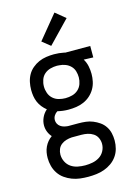

<svg xmlns="http://www.w3.org/2000/svg" viewBox="-144 -837 788 1133"><g transform="rotate(-15 250.0 -271.0)"><path d="M250 223Q225 223 200 220Q175 217 151.5 208Q128 199 107.5 184.5Q87 170 73 149Q59 128 52.5 103.5Q46 79 46 54Q46 37 49 20Q52 3 59.5 -13Q67 -29 78 -42Q89 -55 103 -65Q90 -79 82.5 -98Q75 -117 75 -137Q75 -162 86 -185.5Q97 -209 116 -225Q101 -237 89 -252Q77 -267 69.5 -284.5Q62 -302 59 -321Q56 -340 56 -359Q56 -383 61 -406.5Q66 -430 77.5 -450.5Q89 -471 107.5 -486.5Q126 -502 147.5 -511.5Q169 -521 193 -524.5Q217 -528 240 -528Q255 -528 270.5 -526.5Q286 -525 300 -522L308 -520H460V-450L402 -452Q415 -431 420 -407Q425 -383 425 -359Q425 -336 420 -312.5Q415 -289 403 -268.5Q391 -248 373 -232Q355 -216 333 -206.5Q311 -197 287.5 -193.5Q264 -190 240 -190Q223 -190 206.5 -192Q190 -194 173 -198Q161 -191 153 -178.5Q145 -166 145 -151Q145 -139 150.5 -128.5Q156 -118 166 -111Q176 -104 187.5 -101Q199 -98 211 -97H274Q297 -97 319 -94.5Q341 -92 362 -83.5Q383 -75 401.5 -62Q420 -49 432.5 -30Q445 -11 450 11Q455 33 455 56Q455 81 448.5 105.5Q442 130 427.5 150.5Q413 171 392.5 185.5Q372 200 348.5 208.5Q325 217 300 220Q275 223 250 223ZM240 -260Q261 -260 281.5 -265.5Q302 -271 317.5 -285Q333 -299 340 -319Q347 -339 347 -359Q347 -378 341.5 -396.5Q336 -415 322.5 -428.5Q309 -442 291 -449Q273 -456 254 -457L240 -458Q220 -458 199.5 -452.5Q179 -447 163.5 -433.5Q148 -420 141 -400Q134 -380 134 -359Q134 -339 141 -319Q148 -299 163.5 -285Q179 -271 199.5 -265.5Q220 -260 240 -260ZM250 153Q273 153 295.5 148.5Q318 144 337 132Q356 120 367 99.5Q378 79 378 56Q378 37 370 19.5Q362 2 346 -8.5Q330 -19 311.5 -23Q293 -27 274 -27H215Q198 -26 181 -21Q164 -16 150.5 -5.5Q137 5 130.5 21Q124 37 124 54Q124 77 134.5 98Q145 119 163.5 131.5Q182 144 204.5 148.5Q227 153 250 153ZM238 -580 188 -620 307 -765 368 -715Z"/></g></svg>

Font: Iosevka Algr
Style: Regular
Weight: 400
Monospace: yes
Designer: Belleve Invis
Foundry: Belleve Invis
Version: Version 26.0.2; ttfautohint (v1.8.3)